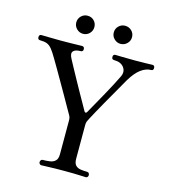

<svg xmlns="http://www.w3.org/2000/svg" viewBox="-129 -1005 978 1108"><g transform="rotate(15 360.0 -451.5)"><path d="M221 0Q215 0 211 -5Q207 -10 207 -15Q207 -22 211 -27Q215 -32 221 -32Q244 -32 264 -35Q284 -38 296.5 -50Q309 -62 309 -89V-289Q309 -299 307.5 -306.5Q306 -314 300 -324Q293 -336 278 -362.5Q263 -389 243.5 -423.5Q224 -458 203 -494Q182 -530 163.5 -562.5Q145 -595 132 -616Q113 -649 99 -666Q85 -683 69 -689Q53 -695 28 -695Q14 -695 14 -710Q14 -726 28 -726Q38 -726 71 -725Q104 -724 142 -724Q171 -724 198.5 -724.5Q226 -725 246 -725.5Q266 -726 270 -726Q285 -726 285 -710Q285 -695 270 -695Q238 -695 226.5 -681Q215 -667 231 -638Q240 -621 256 -591.5Q272 -562 291 -527.5Q310 -493 328.5 -460Q347 -427 361.5 -401.5Q376 -376 382 -365Q385 -360 389.5 -359.5Q394 -359 398 -366Q413 -393 432 -426.5Q451 -460 470.5 -495.5Q490 -531 506 -561.5Q522 -592 532 -613Q548 -645 529.5 -670Q511 -695 470 -695Q456 -695 456 -710Q456 -726 470 -726Q480 -726 510 -725Q540 -724 588 -724Q632 -724 656.5 -725Q681 -726 691 -726Q705 -726 705 -710Q705 -695 691 -695Q661 -695 631 -673Q601 -651 572 -603Q566 -593 552 -568Q538 -543 519.5 -511Q501 -479 482 -445.5Q463 -412 446.5 -382Q430 -352 420 -333Q414 -322 410 -313Q406 -304 406 -291V-89Q406 -62 417 -50Q428 -38 446.5 -35Q465 -32 487 -32Q494 -32 497.5 -27Q501 -22 501 -15Q501 -10 497.5 -5Q494 0 487 0Q474 0 448 -1.5Q422 -3 359 -3Q299 -3 267.5 -1.5Q236 0 221 0ZM481 -795Q459 -795 443 -811Q427 -827 427 -849Q427 -872 443 -887.5Q459 -903 481 -903Q504 -903 520 -887.5Q536 -872 536 -849Q536 -827 520 -811Q504 -795 481 -795ZM257 -795Q235 -795 219 -811Q203 -827 203 -849Q203 -872 219 -887.5Q235 -903 257 -903Q280 -903 295.5 -887.5Q311 -872 311 -849Q311 -827 295.5 -811Q280 -795 257 -795Z"/></g></svg>

Font: Zen Old Mincho Medium
Style: Regular
Weight: 500
Designer: Yoshimichi Ohira
Foundry: Positype
Version: Version 1.500